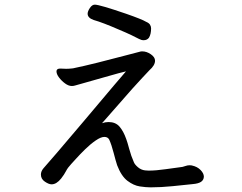

<svg xmlns="http://www.w3.org/2000/svg" viewBox="-20 -767 1040 826"><path d="M598 -594Q588 -594 578 -599.5Q568 -605 545 -616Q522 -627 493 -639Q422 -670 383 -681Q357 -690 357 -708Q357 -718 366.5 -732.5Q376 -747 388 -747Q408 -747 522 -708Q591 -684 609 -673Q621 -668 625.5 -660.5Q630 -653 630 -645Q630 -620 621 -605Q613 -594 598 -594ZM419 -237Q433 -242 447 -242Q477 -242 494 -222.5Q511 -203 523 -169Q528 -156 536 -126Q544 -96 556 -69Q560 -59 573.5 -47.5Q587 -36 604 -34Q609 -34 612 -33.5Q615 -33 619 -33Q651 -33 692 -39Q733 -45 765 -49Q773 -51 780 -53.5Q787 -56 795 -56Q803 -56 806 -55Q829 -50 843 -35.5Q857 -21 857 -7V-6Q856 8 844.5 15.5Q833 23 809 25L722 34Q672 39 628 39Q608 39 581.5 35Q555 31 528.5 11Q502 -9 484 -56Q478 -74 469 -109Q460 -144 450 -166Q444 -178 429 -178Q414 -178 391.5 -162.5Q369 -147 346.5 -125Q324 -103 307 -84Q297 -73 286 -61Q271 -45 264 -31Q257 -17 243 1Q223 26 202 26Q190 26 173 14.5Q156 3 156 -16Q156 -30 167 -43Q197 -76 339 -244Q509 -446 522 -460Q503 -456 428 -434.5Q353 -413 331 -407Q309 -401 302.5 -399Q296 -397 289 -397Q275 -397 260 -408Q245 -419 234 -433.5Q223 -448 223 -460Q223 -472 239 -472L265 -471Q277 -471 294 -473Q342 -483 398 -497Q451 -511 514.5 -527Q578 -543 581.5 -544.5Q585 -546 592 -546Q611 -546 629 -533.5Q647 -521 647 -506Q647 -486 623 -465Q598 -439 549 -385Q499 -329 419 -237Z"/></svg>

Font: Moon Stars Kai
Style: Bold
Weight: 700
Designer: GuiWonder
Version: Version 1.101